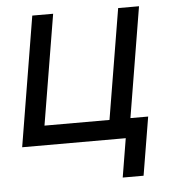

<svg xmlns="http://www.w3.org/2000/svg" viewBox="-50 -568 677 770"><g transform="rotate(-5 288.5 -182.5)"><path d="M22 0 108.4 -522.5H192.4L118.7 -78.6H380.4L454.1 -522.5H538.1L451.7 0ZM413.1 156.2 439 0H402.8L415.5 -78.6H536.1L497.1 156.2Z"/></g></svg>

Font: Inter 28pt
Style: Italic
Weight: 400
Italic angle: -9.3988°
Designer: Rasmus Andersson
Foundry: rsms
Version: Version 4.001;git-66647c0bb